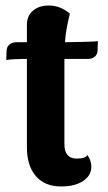

<svg xmlns="http://www.w3.org/2000/svg" viewBox="-20 -670 395 700"><path d="M203.1 9.8Q143.1 9.8 110.6 -28.1Q78.1 -65.9 78.1 -132.8V-455.1H63Q29.3 -455.1 2.9 -451.2L3.9 -483.9Q4.4 -499.5 14.6 -507.8Q24.9 -516.1 40 -516.1H78.1V-580.1Q78.1 -612.3 100.3 -631.1Q122.6 -649.9 157.2 -649.9Q200.7 -649.9 234.9 -620.1Q220.7 -567.4 216.8 -516.1Q237.8 -516.1 284.4 -517.3Q331.1 -518.6 336.9 -520L335.9 -487.8Q335.4 -471.7 325.7 -463.4Q315.9 -455.1 300.8 -455.1H214.8V-425.8V-145Q214.8 -91.8 259.8 -91.8Q292 -91.8 298.8 -105Q313 -84.5 313 -62Q313 -30.3 283.2 -10.3Q253.4 9.8 203.1 9.8Z"/></svg>

Font: Arima
Style: Bold
Weight: 700
Designer: Joana Correia and Natanael Gama
Foundry: NDISCOVER
Version: Version 1.100;Glyphs 3.1.2 (3151)